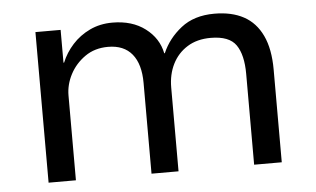

<svg xmlns="http://www.w3.org/2000/svg" viewBox="-42 -567 1038 630"><g transform="rotate(-5 477.0 -252.5)"><path d="M94 0V-496H177V-388H179Q192 -420 216 -446.5Q240 -473 273.5 -489Q307 -505 348 -505Q413 -505 456 -472.5Q499 -440 509 -390H511Q531 -437 574 -471Q617 -505 684 -505Q741 -505 780.5 -483.5Q820 -462 841 -417.5Q862 -373 862 -305V0H771V-299Q771 -362 748.5 -394.5Q726 -427 665 -427Q620 -427 588 -407Q556 -387 539 -353Q522 -319 522 -276V0H433V-299Q433 -361 406 -394Q379 -427 327 -427Q283 -427 251 -404.5Q219 -382 201.5 -348.5Q184 -315 184 -279V0Z"/></g></svg>

Font: Nunito Sans 7pt
Style: Regular
Weight: 400
Designer: Vernon Adams
Foundry: Vernon Adams
Version: Version 3.101;gftools[0.9.27]